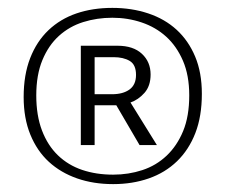

<svg xmlns="http://www.w3.org/2000/svg" viewBox="-20 -706 572 487"><path d="M185 -590H278Q318 -590 340 -569.5Q362 -549 362 -517Q362 -488 346.5 -470.5Q331 -453 311 -446L378 -338H334L275 -439H220V-338H185ZM220 -467H264Q292 -467 308.5 -479Q325 -491 325 -516Q325 -542 309 -551.5Q293 -561 268 -561H220ZM492 -468Q492 -411 475.5 -368.5Q459 -326 429 -297Q399 -268 357.5 -253.5Q316 -239 267 -239Q217 -239 175.5 -253.5Q134 -268 104 -295.5Q74 -323 57 -364.5Q40 -406 40 -460Q40 -516 56.5 -558.5Q73 -601 103 -629.5Q133 -658 174 -672Q215 -686 265 -686Q314 -686 356 -672Q398 -658 428 -630.5Q458 -603 475 -562.5Q492 -522 492 -468ZM460 -464Q460 -515 444 -552Q428 -589 401.5 -613Q375 -637 339.5 -649Q304 -661 265 -661Q226 -661 191 -650Q156 -639 129.5 -615Q103 -591 87.5 -553.5Q72 -516 72 -464Q72 -413 86.5 -375Q101 -337 127 -312Q153 -287 188.5 -275Q224 -263 267 -263Q306 -263 341 -274.5Q376 -286 402.5 -311Q429 -336 444.5 -373.5Q460 -411 460 -464Z"/></svg>

Font: Mukta Vaani Light
Style: Regular
Weight: 300
Designer: Noopur Datye, Girish Dalvi, Yashodeep Gholap, Pallavi Karambelkar
Foundry: Ek Type
Version: Version 2.538;PS 1.000;hotconv 16.6.51;makeotf.lib2.5.65220;